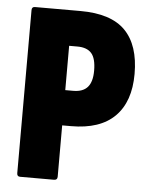

<svg xmlns="http://www.w3.org/2000/svg" viewBox="-49 -697 583 738"><g transform="rotate(5 242.0 -327.5)"><path d="M56 0Q44 0 44 -13V-642Q44 -655 56 -655H232Q350 -655 405 -599Q460 -543 460 -432Q460 -325 403 -268Q346 -211 234 -211H200V-13Q200 0 187 0ZM200 -347H231Q268 -347 286 -367.5Q304 -388 304 -431Q304 -478 286.5 -498Q269 -518 232 -518H200Z"/></g></svg>

Font: Sofia Sans Condensed Black
Style: Regular
Weight: 900
Designer: Botio Nikoltchev, Ani Petrova
Foundry: lettersoup
Version: Version 4.101